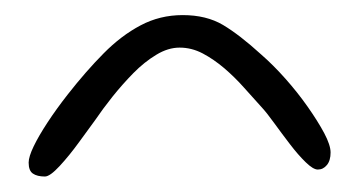

<svg xmlns="http://www.w3.org/2000/svg" viewBox="-20 -662 462 248"><path d="M38 -434Q28 -434 22.5 -437.8Q17 -441.5 17 -452Q17 -459.5 23.5 -473Q30 -486.5 41.5 -504Q53 -521.5 67.5 -540Q91 -570 113.8 -593Q136.5 -616 161.5 -629.2Q186.5 -642.5 216 -642.5Q246.5 -642.5 268 -629.8Q289.5 -617 317.5 -591.5Q333 -578 348.8 -560.2Q364.5 -542.5 377.5 -524Q390.5 -505.5 398.8 -490Q407 -474.5 407 -465Q407 -454.5 402.2 -448.8Q397.5 -443 390.5 -443Q384.5 -443 374.8 -452.5Q365 -462 354.5 -475.8Q344 -489.5 334.2 -503Q324.5 -516.5 317.5 -524Q307 -535.5 295.2 -548.8Q283.5 -562 269.8 -573.8Q256 -585.5 241.8 -593Q227.5 -600.5 212 -600.5Q197 -600.5 181.8 -591.2Q166.5 -582 152.2 -567.5Q138 -553 125.2 -537Q112.5 -521 103 -507Q95 -496 82.2 -478.5Q69.5 -461 57 -447.5Q44.5 -434 38 -434Z"/></svg>

Font: Gluten ExtraLight
Style: Regular
Weight: 250
Designer: Tyler Finck
Foundry: Etcetera Type Company
Version: Version 1.300